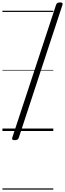

<svg xmlns="http://www.w3.org/2000/svg" viewBox="-20 -1084 538 1589"><path d="M102 76Q75 76 81 57L444 -1044Q450 -1064 477 -1064Q504 -1064 497 -1044L135 57Q129 76 102 76ZM0 475H421V485H0ZM0 -20H421V0H0ZM0 -505H421V-500H0ZM0 -995H421V-985H0Z"/></svg>

Font: Playwrite SK Guides
Style: Regular
Weight: 400
Designer: Veronika Burian, José Scaglione
Foundry: TypeTogether
Version: Version 1.003